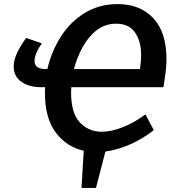

<svg xmlns="http://www.w3.org/2000/svg" viewBox="-20 -733 864 940"><path d="M379 187 390 5Q307 -13 253.5 -83.5Q200 -154 200 -279Q200 -293 201 -306H183Q121 -306 84 -333Q47 -360 47 -407Q47 -439 64.5 -475.5Q82 -512 108 -547L185 -521Q169 -499 159 -475.5Q149 -452 149 -435Q149 -395 203 -395H212Q232 -482 278.5 -554.5Q325 -627 395.5 -670Q466 -713 556 -713Q666 -713 730.5 -644Q795 -575 795 -443Q795 -417 792 -389Q789 -361 780 -306H329Q328 -293 328 -281Q328 -179 371 -133.5Q414 -88 478 -88Q526 -88 583 -111Q640 -134 692 -173L733 -96Q677 -52 615.5 -25.5Q554 1 496 9L450 187ZM549 -617Q495 -617 454 -585.5Q413 -554 385 -503Q357 -452 342 -395H665Q668 -414 669.5 -430.5Q671 -447 671 -463Q671 -531 641 -574Q611 -617 549 -617Z"/></svg>

Font: Bitter SemiBold
Style: Italic
Weight: 600
Italic angle: -9°
Designer: Sol Matas, and Bitter project Authors
Foundry: Sol Matas
Version: Version 2.001